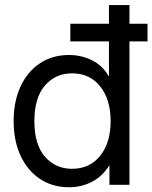

<svg xmlns="http://www.w3.org/2000/svg" viewBox="-20 -748 617 777"><path d="M258.8 9.8Q191.9 9.8 141.4 -24.2Q90.8 -58.1 63 -118.4Q35.2 -178.7 35.2 -257.8Q35.2 -337.4 63 -397.7Q90.8 -458 141.4 -491.7Q191.9 -525.4 258.8 -525.4Q309.1 -525.4 352.1 -504.2Q395 -482.9 419.9 -439.5H420.9V-727.5H503.9V0H422.9V-78.1H421.9Q394 -33.7 351.6 -12Q309.1 9.8 258.8 9.8ZM271.5 -64.9Q343.3 -64.9 385.5 -117.7Q427.7 -170.4 427.7 -257.8Q427.7 -345.2 385.5 -398.2Q343.3 -451.2 271.5 -451.2Q204.6 -451.2 161.9 -401.9Q119.1 -352.5 119.1 -257.8Q119.1 -163.1 161.9 -114Q204.6 -64.9 271.5 -64.9ZM264.6 -580.6V-651.9H577.1V-580.6Z"/></svg>

Font: Inter Display
Style: Regular
Weight: 400
Designer: Rasmus Andersson
Foundry: rsms
Version: Version 4.001;git-9221beed3